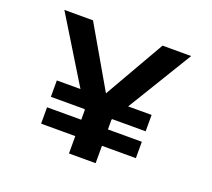

<svg xmlns="http://www.w3.org/2000/svg" viewBox="-119 -854 1113 1008"><g transform="rotate(20 437.5 -350.0)"><path d="M167 -97V-188.5H358V-242.5L355 -247H167V-338.5H299L77.5 -700H237.5L432.5 -363L626 -700H786L565.5 -338.5H696.5V-247H509.5L507 -242.5V-188.5H696.5V-97H507V0H358V-97Z"/></g></svg>

Font: Trispace SemiExpanded SemiBold
Style: Regular
Weight: 600
Width: 6
Designer: Tyler Finck
Foundry: Etcetera Type Company
Version: Version 1.210; ttfautohint (v1.8.3)